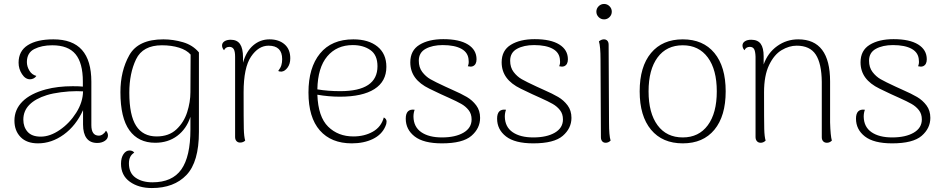

<svg xmlns="http://www.w3.org/2000/svg" viewBox="-20 -713 4768 971"><path d="M526 -28Q526 -11 510 -0.5Q494 10 472 10Q436 10 418 -14Q400 -38 400 -83V-156Q364 -77 302.5 -32.5Q241 12 172 12Q115 12 84 -20Q53 -52 53 -103Q53 -159 93.5 -199.5Q134 -240 212 -261Q272 -277 348 -277Q383 -277 399 -275V-301Q399 -394 362 -439Q325 -484 244 -484Q191 -484 153.5 -465Q116 -446 116 -399Q116 -377 128.5 -356Q141 -335 164 -329Q158 -320 149 -316Q140 -312 132 -312Q108 -312 91 -338.5Q74 -365 74 -396Q74 -455 120.5 -484.5Q167 -514 250 -514Q347 -514 394.5 -460.5Q442 -407 442 -300V-80Q442 -27 480 -27Q490 -27 500 -34Q510 -41 516 -52Q526 -41 526 -28ZM400 -251Q390 -252 368 -252Q330 -252 288 -246.5Q246 -241 217 -232Q159 -214 128.5 -183Q98 -152 98 -108Q98 -71 119.5 -46.5Q141 -22 186 -22Q233 -22 282.5 -56Q332 -90 365.5 -143Q399 -196 400 -251Z M592 115Q592 85 604.5 66.5Q617 48 635 48Q651 48 659 59Q632 75 632 113Q632 162 665.5 185.5Q699 209 751 209Q851 209 897 144Q943 79 943 -58V-122Q923 -61 876.5 -26Q830 9 765 9Q680 9 634.5 -54Q589 -117 589 -247Q589 -354 634 -434Q679 -514 806 -514Q856 -514 905.5 -499.5Q955 -485 986 -448V-46Q986 106 923 172Q860 238 748 238Q681 238 636.5 206Q592 174 592 115ZM943 -247 944 -437Q924 -460 885.5 -472Q847 -484 799 -484Q702 -484 668 -413Q634 -342 634 -244Q634 -130 668.5 -76.5Q703 -23 772 -23Q834 -23 872 -58.5Q910 -94 926.5 -145.5Q943 -197 943 -247Z M1448 -418Q1448 -390 1434.5 -371.5Q1421 -353 1405 -351H1401Q1392 -351 1387 -354Q1399 -370 1403 -383.5Q1407 -397 1407 -414Q1407 -482 1338 -482Q1287 -482 1249.5 -426.5Q1212 -371 1212 -246Q1212 -102 1213 -62Q1214 -22 1220 -2Q1210 8 1194 8Q1183 8 1176 0.5Q1169 -7 1169 -20V-426Q1169 -453 1162 -464.5Q1155 -476 1140 -476Q1121 -476 1113 -459Q1103 -470 1103 -483Q1103 -496 1115 -504Q1127 -512 1147 -512Q1179 -512 1194 -490Q1209 -468 1209 -423V-396Q1225 -453 1260.5 -483.5Q1296 -514 1343 -514Q1390 -514 1419 -489Q1448 -464 1448 -418Z M1935 -98Q1935 -86 1929 -74Q1911 -32 1865.5 -10Q1820 12 1759 12Q1655 12 1597.5 -53.5Q1540 -119 1540 -245Q1540 -371 1598.5 -442.5Q1657 -514 1767 -514Q1844 -514 1889 -477.5Q1934 -441 1934 -375Q1934 -301 1873.5 -262.5Q1813 -224 1699 -224Q1642 -224 1585 -234Q1589 -122 1639.5 -72.5Q1690 -23 1767 -23Q1823 -23 1865.5 -47Q1908 -71 1921 -119Q1935 -112 1935 -98ZM1585 -261Q1639 -252 1701 -252Q1889 -252 1889 -378Q1889 -435 1853 -460Q1817 -485 1764 -485Q1683 -485 1635 -428Q1587 -371 1585 -261Z M2032 -113Q2032 -164 2077 -158Q2071 -142 2071 -123Q2072 -71 2110.5 -44.5Q2149 -18 2215 -18Q2283 -18 2324 -42Q2365 -66 2365 -109Q2365 -137 2350 -156Q2335 -175 2313 -187.5Q2291 -200 2251 -218Q2223 -230 2209 -237Q2200 -241 2151.5 -264.5Q2103 -288 2079 -321Q2055 -354 2055 -398Q2055 -458 2101.5 -486.5Q2148 -515 2222 -515Q2303 -515 2346.5 -488Q2390 -461 2390 -413Q2390 -386 2371 -378Q2365 -376 2360 -376Q2356 -376 2346 -378Q2352 -392 2350 -407Q2349 -446 2314.5 -465.5Q2280 -485 2219 -485Q2167 -485 2132.5 -466Q2098 -447 2098 -406Q2098 -372 2115.5 -349Q2133 -326 2156.5 -312.5Q2180 -299 2232 -275L2265 -260Q2313 -239 2341 -222.5Q2369 -206 2388.5 -180Q2408 -154 2408 -117Q2408 -64 2364 -26Q2320 12 2215 12Q2122 12 2077 -23Q2032 -58 2032 -113Z M2494 -113Q2494 -164 2539 -158Q2533 -142 2533 -123Q2534 -71 2572.5 -44.5Q2611 -18 2677 -18Q2745 -18 2786 -42Q2827 -66 2827 -109Q2827 -137 2812 -156Q2797 -175 2775 -187.5Q2753 -200 2713 -218Q2685 -230 2671 -237Q2662 -241 2613.5 -264.5Q2565 -288 2541 -321Q2517 -354 2517 -398Q2517 -458 2563.5 -486.5Q2610 -515 2684 -515Q2765 -515 2808.5 -488Q2852 -461 2852 -413Q2852 -386 2833 -378Q2827 -376 2822 -376Q2818 -376 2808 -378Q2814 -392 2812 -407Q2811 -446 2776.5 -465.5Q2742 -485 2681 -485Q2629 -485 2594.5 -466Q2560 -447 2560 -406Q2560 -372 2577.5 -349Q2595 -326 2618.5 -312.5Q2642 -299 2694 -275L2727 -260Q2775 -239 2803 -222.5Q2831 -206 2850.5 -180Q2870 -154 2870 -117Q2870 -64 2826 -26Q2782 12 2677 12Q2584 12 2539 -23Q2494 -58 2494 -113Z M2996 -654Q2996 -670 3007.5 -681.5Q3019 -693 3035 -693Q3051 -693 3062.5 -681.5Q3074 -670 3074 -654Q3074 -638 3062.5 -626.5Q3051 -615 3035 -615Q3019 -615 3007.5 -626.5Q2996 -638 2996 -654ZM3068 -2Q3057 9 3043 9Q3032 9 3025.5 1.5Q3019 -6 3019 -19L3017 -412Q3017 -477 3009 -504Q3022 -514 3034 -514Q3045 -514 3051.5 -507Q3058 -500 3058 -487L3060 -94Q3060 -27 3068 -2Z M3215 -251Q3215 -376 3272.5 -445Q3330 -514 3433 -514Q3536 -514 3593 -445Q3650 -376 3650 -251Q3650 -126 3593 -57Q3536 12 3433 12Q3330 12 3272.5 -57Q3215 -126 3215 -251ZM3605 -251Q3605 -361 3559.5 -422.5Q3514 -484 3433 -484Q3351 -484 3305.5 -422.5Q3260 -361 3260 -251Q3260 -141 3305.5 -79.5Q3351 -18 3433 -18Q3514 -18 3559.5 -79.5Q3605 -141 3605 -251Z M4187 -2Q4176 9 4162 9Q4150 9 4143 1.5Q4136 -6 4136 -19V-299Q4135 -392 4105.5 -437Q4076 -482 4009 -482Q3971 -482 3933 -459.5Q3895 -437 3869.5 -384Q3844 -331 3844 -246Q3844 -101 3845 -61Q3846 -21 3852 -2Q3841 9 3827 9Q3815 9 3808 1Q3801 -7 3801 -20V-426Q3800 -454 3793.5 -465Q3787 -476 3772 -476Q3753 -476 3745 -459Q3735 -470 3735 -483Q3735 -496 3747 -504Q3759 -512 3779 -512Q3812 -512 3827 -491.5Q3842 -471 3842 -428V-387Q3863 -446 3910.5 -480Q3958 -514 4017 -514Q4178 -514 4178 -301V-94Q4180 -25 4187 -2Z M4309 -113Q4309 -164 4354 -158Q4348 -142 4348 -123Q4349 -71 4387.5 -44.5Q4426 -18 4492 -18Q4560 -18 4601 -42Q4642 -66 4642 -109Q4642 -137 4627 -156Q4612 -175 4590 -187.5Q4568 -200 4528 -218Q4500 -230 4486 -237Q4477 -241 4428.5 -264.5Q4380 -288 4356 -321Q4332 -354 4332 -398Q4332 -458 4378.5 -486.5Q4425 -515 4499 -515Q4580 -515 4623.5 -488Q4667 -461 4667 -413Q4667 -386 4648 -378Q4642 -376 4637 -376Q4633 -376 4623 -378Q4629 -392 4627 -407Q4626 -446 4591.5 -465.5Q4557 -485 4496 -485Q4444 -485 4409.5 -466Q4375 -447 4375 -406Q4375 -372 4392.5 -349Q4410 -326 4433.5 -312.5Q4457 -299 4509 -275L4542 -260Q4590 -239 4618 -222.5Q4646 -206 4665.5 -180Q4685 -154 4685 -117Q4685 -64 4641 -26Q4597 12 4492 12Q4399 12 4354 -23Q4309 -58 4309 -113Z"/></svg>

Font: Arima Madurai ExtraLight
Style: Regular
Weight: 275
Designer: Joana Correia and Natanael Gama
Foundry: NDISCOVER
Version: Version 1.020